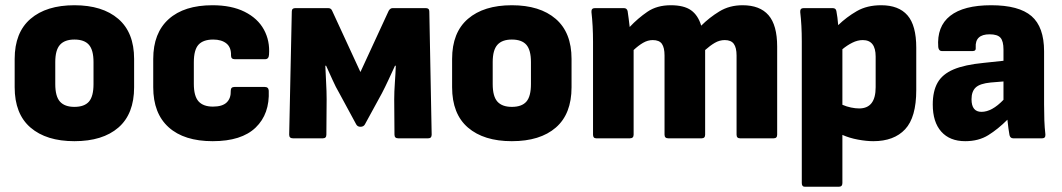

<svg xmlns="http://www.w3.org/2000/svg" viewBox="-20 -528 4053 733"><path d="M264 11Q157 11 96.5 -41Q36 -93 36 -195V-303Q36 -404 96.5 -456Q157 -508 264 -508Q371 -508 431.5 -456Q492 -404 492 -303V-195Q492 -93 432 -41Q372 11 264 11ZM264 -120Q302 -120 319.5 -140Q337 -160 337 -207V-291Q337 -337 319.5 -357Q302 -377 264 -377Q227 -377 209 -357Q191 -337 191 -291V-207Q191 -160 209 -140Q227 -120 264 -120Z M792 11Q683 11 624 -42Q565 -95 565 -195V-303Q565 -402 624 -455Q683 -508 791 -508Q864 -508 914 -483Q964 -458 987.5 -415Q1011 -372 1007 -319Q1006 -302 992 -302H876Q862 -302 862 -316Q863 -347 844.5 -362Q826 -377 794 -377Q756 -377 738 -357.5Q720 -338 720 -290V-208Q720 -161 738 -141Q756 -121 793 -121Q829 -121 845.5 -137Q862 -153 861 -182Q861 -196 875 -196H991Q1005 -196 1006 -182Q1010 -93 956 -41Q902 11 792 11Z M1098 0Q1084 0 1084 -14L1094 -484Q1094 -497 1107 -497H1233Q1244 -497 1248 -487L1356 -253L1464 -487Q1470 -497 1479 -497H1606Q1619 -497 1619 -484L1628 -14Q1628 0 1615 0H1500Q1486 0 1486 -14L1485 -149Q1485 -178 1487.5 -212.5Q1490 -247 1491 -277H1488Q1476 -251 1463 -223Q1450 -195 1438 -172L1373 -53Q1368 -44 1356 -44Q1345 -44 1340 -53L1275 -173Q1262 -195 1249.5 -223Q1237 -251 1225 -277H1222Q1223 -248 1225 -213.5Q1227 -179 1227 -149L1226 -14Q1226 0 1213 0Z M1934 11Q1827 11 1766.5 -41Q1706 -93 1706 -195V-303Q1706 -404 1766.5 -456Q1827 -508 1934 -508Q2041 -508 2101.5 -456Q2162 -404 2162 -303V-195Q2162 -93 2102 -41Q2042 11 1934 11ZM1934 -120Q1972 -120 1989.5 -140Q2007 -160 2007 -207V-291Q2007 -337 1989.5 -357Q1972 -377 1934 -377Q1897 -377 1879 -357Q1861 -337 1861 -291V-207Q1861 -160 1879 -140Q1897 -120 1934 -120Z M2256 0Q2244 0 2244 -14V-368Q2244 -430 2238 -482Q2237 -497 2251 -497H2362Q2373 -497 2376 -486Q2380 -460 2384 -425Q2415 -458 2451.5 -483Q2488 -508 2541 -508Q2591 -508 2618 -489Q2645 -470 2657 -430Q2688 -461 2726.5 -484.5Q2765 -508 2815 -508Q2881 -508 2914 -470Q2947 -432 2947 -350V-14Q2947 0 2934 0H2805Q2792 0 2792 -14V-316Q2792 -346 2781.5 -360.5Q2771 -375 2747 -375Q2727 -375 2709 -364.5Q2691 -354 2672 -337V-14Q2672 0 2659 0H2531Q2517 0 2517 -14V-316Q2517 -346 2507 -360.5Q2497 -375 2472 -375Q2453 -375 2435 -364.5Q2417 -354 2399 -337V-14Q2399 0 2385 0Z M3053 185Q3041 185 3041 171V-370Q3041 -401 3039.5 -429Q3038 -457 3035 -482Q3034 -497 3048 -497H3159Q3171 -497 3173 -486Q3175 -475 3177 -461Q3179 -447 3180 -432Q3212 -463 3251 -485.5Q3290 -508 3344 -508Q3411 -508 3444.5 -469.5Q3478 -431 3478 -346V-184Q3478 -80 3435.5 -34.5Q3393 11 3314 11Q3288 11 3255.5 5Q3223 -1 3196 -13V171Q3196 185 3182 185ZM3274 -375Q3254 -375 3234 -365Q3214 -355 3196 -340V-128Q3212 -121 3229 -117.5Q3246 -114 3260 -114Q3323 -114 3323 -195V-312Q3323 -375 3274 -375Z M3665 11Q3606 11 3573.5 -25.5Q3541 -62 3541 -129Q3541 -180 3559.5 -212.5Q3578 -245 3620.5 -263Q3663 -281 3736 -288L3811 -296V-339Q3811 -371 3799.5 -384Q3788 -397 3758 -397Q3702 -397 3705 -347Q3707 -333 3693 -333H3576Q3564 -333 3562 -348Q3556 -427 3607.5 -467.5Q3659 -508 3764 -508Q3870 -508 3918 -466.5Q3966 -425 3966 -332V-129Q3966 -96 3967 -68.5Q3968 -41 3971 -15Q3972 0 3959 0H3848Q3837 0 3834 -12Q3830 -33 3826 -71Q3790 -35 3753 -12Q3716 11 3665 11ZM3689 -149Q3689 -101 3727 -101Q3767 -101 3811 -147V-217L3762 -213Q3721 -209 3705 -194Q3689 -179 3689 -149Z"/></svg>

Font: Sofia Sans Semi Condensed Black
Style: Regular
Weight: 900
Designer: Botio Nikoltchev, Ani Petrova
Foundry: lettersoup
Version: Version 4.100; ttfautohint (v1.8.4.7-5d5b)